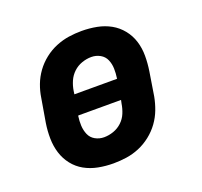

<svg xmlns="http://www.w3.org/2000/svg" viewBox="-99 -640 798 760"><g transform="rotate(-20 300.0 -260.0)"><path d="M257 8Q224 8 193 2Q162 -4 136 -18.5Q110 -33 91.5 -56.5Q73 -80 64 -109Q55 -138 54.5 -170Q54 -202 59 -234L76 -334Q80 -361 90 -387.5Q100 -414 117 -437.5Q134 -461 157.5 -479.5Q181 -498 208 -509Q235 -520 262 -524Q289 -528 316 -528Q349 -528 380 -522Q411 -516 437 -501.5Q463 -487 482 -463.5Q501 -440 510 -411Q519 -382 519 -350Q519 -318 514 -286L498 -186Q493 -159 483 -132.5Q473 -106 456 -82.5Q439 -59 415.5 -40.5Q392 -22 365.5 -11Q339 0 311.5 4Q284 8 257 8ZM204 -302H384V-304Q387 -324 386.5 -344Q386 -364 378.5 -381.5Q371 -399 354 -408.5Q337 -418 317 -418Q297 -418 277 -411Q257 -404 241.5 -389.5Q226 -375 217.5 -355.5Q209 -336 206 -316ZM257 -102Q277 -102 297 -109Q317 -116 332.5 -130.5Q348 -145 356 -164.5Q364 -184 367 -204L370 -218H190L189 -216Q186 -196 187 -176Q188 -156 195.5 -138.5Q203 -121 220 -111.5Q237 -102 257 -102Z"/></g></svg>

Font: Iosevka HT Extrabold Extended
Style: Italic
Weight: 800
Width: 7
Italic angle: -9°
Monospace: yes
Designer: Belleve Invis
Foundry: Belleve Invis
Version: Version 32.3.0; ttfautohint (v1.8.4)